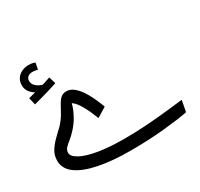

<svg xmlns="http://www.w3.org/2000/svg" viewBox="-149 -878 1134 1088"><g transform="rotate(-30 418.0 -334.0)"><path d="M415 21Q294 21 206 3Q118 -15 71 -50Q24 -85 24 -137Q24 -174 43 -203Q62 -232 87.5 -256Q113 -280 133 -300Q158 -327 173.5 -354Q189 -381 201 -403.5Q213 -426 227.5 -439.5Q242 -453 265 -453Q289 -453 310 -437Q331 -421 349.5 -394.5Q368 -368 383 -335.5Q398 -303 411 -269L348 -230Q339 -253 329 -275.5Q319 -298 308 -318Q297 -338 285 -354Q273 -370 259 -379Q258 -373 251 -353Q244 -333 229 -305Q214 -277 188 -247Q164 -220 144 -204.5Q124 -189 112 -176Q100 -163 100 -145Q100 -122 137 -101Q174 -80 245 -67.5Q316 -55 416 -55Q497 -55 572.5 -60.5Q648 -66 709.5 -73Q771 -80 808 -84L794 -11Q767 -5 725.5 0.5Q684 6 633 11Q582 16 526 18.5Q470 21 415 21ZM75 -477 64 -524Q86 -530 100.5 -533.5Q115 -537 133 -541L128 -527Q105 -535 84.5 -556Q64 -577 64 -607Q64 -633 76.5 -651.5Q89 -670 110 -679.5Q131 -689 154 -689Q163 -689 174 -687.5Q185 -686 196 -681L188 -639Q180 -641 171.5 -642.5Q163 -644 154 -644Q134 -644 123 -634Q112 -624 112 -609Q112 -591 124 -578Q136 -565 151.5 -558Q167 -551 176 -551L139 -544Q164 -550 184 -556.5Q204 -563 221 -569L235 -524Q214 -517 185.5 -508Q157 -499 128 -491.5Q99 -484 75 -477Z"/></g></svg>

Font: Noto Sans Arabic Condensed
Style: Regular
Weight: 400
Width: 3
Designer: Monotype Design Team, Nadine Chahine, Nizar Qandah and Khaled Hosny
Foundry: Monotype Imaging Inc.
Version: Version 2.012